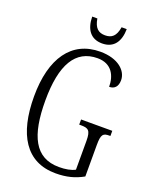

<svg xmlns="http://www.w3.org/2000/svg" viewBox="-164 -986 869 1087"><g transform="rotate(20 270.5 -442.5)"><path d="M303 -771C374 -771 406 -821 407 -895H376C367 -839 343 -820 303 -820C263 -820 239 -840 230 -895H199C200 -821 232 -771 303 -771ZM307 10C372 10 422 -3 472 -31V-221C472 -287 484 -295 522 -295H527V-326H339V-295H349C393 -295 409 -287 409 -223V-49C386 -36 351 -30 313 -30C167 -30 112 -147 112 -358C112 -575 177 -684 309 -684C395 -684 425 -620 425 -554C457 -554 476 -574 476 -612C476 -669 419 -724 311 -724C139 -724 44 -589 44 -358C44 -130 128 10 307 10Z"/></g></svg>

Font: Noto Serif Thai ExtraCondensed Light
Style: Regular
Weight: 300
Width: 2
Designer: Monotype Design Team
Foundry: Monotype Imaging Inc.
Version: Version 2.002